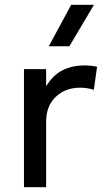

<svg xmlns="http://www.w3.org/2000/svg" viewBox="-20 -777 440 797"><path d="M79.5 0V-490H171.5V-419Q201 -467 241.5 -486.2Q282 -505.5 328.5 -505.5Q358.5 -505.5 383 -500L369.5 -404.5Q340.5 -413 312.5 -413Q251 -413 211.2 -374.8Q171.5 -336.5 171.5 -272.5V0ZM182.5 -585 275.5 -757H370L268 -585Z"/></svg>

Font: Geologica Light
Style: Regular
Weight: 300
Designer: Sindre Bremnes, Frode Helland
Foundry: Monokrom Skriftforlag AS
Version: Version 1.010; ttfautohint (v1.8.4.7-5d5b);gftools[0.9.28]